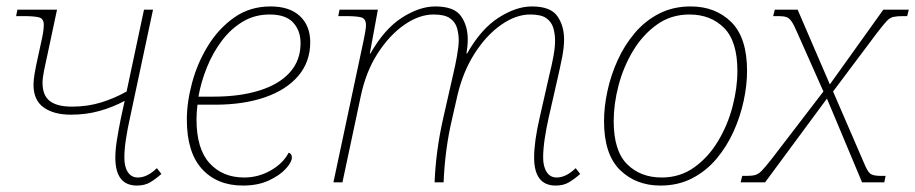

<svg xmlns="http://www.w3.org/2000/svg" viewBox="-20 -566 2841 596"><path d="M200 -210Q147 -210 115.5 -232.5Q84 -255 84 -303Q84 -317 87.5 -338Q91 -359 98 -390Q106 -426 110 -445Q114 -464 115 -473.5Q116 -483 116 -488Q116 -508 101.5 -512Q87 -516 52 -516H30L34 -536H157L130 -409Q121 -369 116.5 -346Q112 -323 112 -309Q112 -270 134.5 -252.5Q157 -235 203 -235Q252 -235 294 -248Q336 -261 373 -282L427 -536H455L383 -198Q376 -167 371 -134.5Q366 -102 366 -77Q366 -48 377 -31.5Q388 -15 408 -15Q437 -15 467 -44L481 -26Q463 -10 446 0Q429 10 405 10Q338 10 338 -77Q338 -101 343 -132Q348 -163 355 -198L367 -253Q330 -233 288.5 -221.5Q247 -210 200 -210Z M734 10Q654 10 607 -41.5Q560 -93 560 -195Q560 -249 576.5 -310Q593 -371 626 -424.5Q659 -478 707.5 -512Q756 -546 820 -546Q879 -546 911 -516Q943 -486 943 -435Q943 -374 906 -330.5Q869 -287 802.5 -264Q736 -241 647 -241H593Q590 -217 590 -195Q590 -104 630.5 -59.5Q671 -15 738 -15Q782 -15 820.5 -37Q859 -59 876 -92Q886 -89 886 -77Q886 -63 867.5 -42.5Q849 -22 815 -6Q781 10 734 10ZM596 -266H643Q724 -266 785 -285Q846 -304 879.5 -341Q913 -378 913 -432Q913 -471 890 -496Q867 -521 817 -521Q771 -521 734 -499Q697 -477 669 -440Q641 -403 622.5 -357.5Q604 -312 596 -266Z M1705 10Q1638 10 1638 -77Q1638 -126 1655 -200L1685 -332Q1693 -364 1698 -391.5Q1703 -419 1703 -440Q1703 -461 1697.5 -479.5Q1692 -498 1676 -509.5Q1660 -521 1626 -521Q1581 -521 1535 -488.5Q1489 -456 1453 -399.5Q1417 -343 1400 -270L1384 -200Q1372 -149 1365.5 -99.5Q1359 -50 1357 0H1329Q1333 -99 1356 -200L1386 -332Q1393 -361 1398.5 -392Q1404 -423 1404 -440Q1404 -461 1398.5 -479.5Q1393 -498 1376.5 -509.5Q1360 -521 1326 -521Q1281 -521 1235 -489Q1189 -457 1152.5 -400.5Q1116 -344 1100 -268L1043 0H1015L1109 -442Q1112 -457 1114 -468.5Q1116 -480 1116 -488Q1116 -508 1101.5 -512Q1087 -516 1052 -516H1030L1034 -536H1153L1128 -400H1130Q1173 -476 1227.5 -511Q1282 -546 1331 -546Q1390 -546 1411 -516Q1432 -486 1432 -444Q1432 -434 1431 -423Q1430 -412 1428 -400H1430Q1473 -476 1527.5 -511Q1582 -546 1631 -546Q1689 -546 1710 -516Q1731 -486 1731 -444Q1731 -419 1725 -388.5Q1719 -358 1713 -332L1683 -200Q1676 -169 1671 -136Q1666 -103 1666 -77Q1666 -49 1677 -32Q1688 -15 1708 -15Q1737 -15 1767 -44L1781 -26Q1763 -10 1746 0Q1729 10 1705 10Z M2030 10Q1954 10 1904.5 -38.5Q1855 -87 1855 -190Q1855 -234 1865.5 -283Q1876 -332 1897 -378.5Q1918 -425 1950 -463Q1982 -501 2025.5 -523.5Q2069 -546 2124 -546Q2201 -546 2250 -497.5Q2299 -449 2299 -346Q2299 -302 2288.5 -253Q2278 -204 2257 -157.5Q2236 -111 2204 -73Q2172 -35 2128.5 -12.5Q2085 10 2030 10ZM2034 -15Q2091 -15 2135 -46.5Q2179 -78 2209 -128Q2239 -178 2254 -235.5Q2269 -293 2269 -346Q2269 -438 2227.5 -479.5Q2186 -521 2120 -521Q2063 -521 2019 -489.5Q1975 -458 1945 -408Q1915 -358 1900 -300.5Q1885 -243 1885 -190Q1885 -98 1926.5 -56.5Q1968 -15 2034 -15Z M2279 0 2284 -20H2297Q2315 -20 2325 -23Q2335 -26 2345.5 -37Q2356 -48 2375 -72L2536 -282L2456 -462Q2445 -488 2437.5 -499Q2430 -510 2421 -513Q2412 -516 2396 -516H2380L2385 -536H2456L2556 -304L2722 -536H2801L2796 -516H2784Q2764 -516 2753 -513.5Q2742 -511 2731.5 -499.5Q2721 -488 2701 -462L2566 -282L2662 -60Q2673 -33 2682 -26.5Q2691 -20 2715 -20H2729L2725 0H2656L2547 -260L2355 0Z"/></svg>

Font: Noto Serif Thin
Style: Italic
Weight: 100
Italic angle: -12°
Designer: Monotype Design Team
Foundry: Monotype Imaging Inc.
Version: Version 2.014; ttfautohint (v1.8.4.7-5d5b)